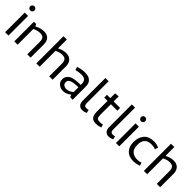

<svg xmlns="http://www.w3.org/2000/svg" viewBox="303 -1992 3321 3321"><g transform="rotate(45 1964.0 -331.5)"><path d="M61.2 -625Q61.2 -645 76.2 -660.6Q91.2 -676.2 113.8 -676.2Q135 -676.2 150 -660.6Q165 -645 165 -625Q165 -603.8 150.6 -588.1Q136.2 -572.5 113.8 -572.5Q91.2 -572.5 76.2 -588.1Q61.2 -603.8 61.2 -625ZM153.8 0H72.5V-480H153.8Z M510 -418.8Q448.8 -418.8 377.5 -385V0H296.2V-480H352.5L370 -440Q456.2 -487.5 538.8 -487.5Q615 -487.5 655 -444.4Q695 -401.2 695 -325V0H613.8V-305Q613.8 -366.2 590.6 -392.5Q567.5 -418.8 510 -418.8Z M1045 -423.8Q990 -423.8 916.2 -388.8V0H835V-665H916.2V-448.8Q1000 -492.5 1076.2 -492.5Q1151.2 -492.5 1192.5 -448.1Q1233.8 -403.8 1233.8 -326.2V0H1151.2V-307.5Q1151.2 -368.8 1127.5 -396.2Q1103.8 -423.8 1045 -423.8Z M1393.8 -396.2 1377.5 -456.2Q1461.2 -485 1533.8 -485Q1615 -485 1657.5 -460Q1695 -432.5 1709.4 -401.2Q1723.8 -370 1723.8 -310V0H1662.5L1645 -45Q1573.8 12.5 1498.8 12.5Q1433.8 12.5 1389.4 -25Q1345 -62.5 1345 -120Q1345 -176.2 1379.4 -213.1Q1413.8 -250 1463.8 -262.5Q1527.5 -278.8 1642.5 -281.2V-285Q1642.5 -336.2 1632.5 -360Q1612.5 -416.2 1522.5 -416.2Q1496.2 -416.2 1459.4 -410.6Q1422.5 -405 1393.8 -396.2ZM1642.5 -107.5V-222.5Q1556.2 -221.2 1515 -212.5Q1468.8 -202.5 1446.2 -183.1Q1423.8 -163.8 1423.8 -128.8Q1423.8 -92.5 1449.4 -72.5Q1475 -52.5 1510 -52.5Q1551.2 -52.5 1582.5 -66.9Q1613.8 -81.2 1642.5 -107.5Z M2043.8 -71.2 2058.8 -12.5Q2055 -11.2 2028.8 0Q2002.5 11.2 1961.2 11.2Q1915 11.2 1887.5 -20.6Q1860 -52.5 1858.8 -103.8V-666.2H1937.5V-132.5Q1937.5 -98.8 1948.8 -81.2Q1960 -63.8 2001.2 -63.8Q2020 -63.8 2043.8 -71.2Z M2165 -148.8V-412.5H2083.8V-480H2165V-597.5L2246.2 -603.8V-480H2403.8V-412.5H2246.2V-153.8Q2246.2 -103.8 2261.9 -81.2Q2277.5 -58.8 2322.5 -58.8Q2365 -58.8 2398.8 -66.2L2412.5 -11.2Q2356.2 10 2298.8 10Q2226.2 10 2195.6 -29.4Q2165 -68.8 2165 -148.8Z M2690 -71.2 2705 -12.5Q2701.2 -11.2 2675 0Q2648.8 11.2 2607.5 11.2Q2561.2 11.2 2533.8 -20.6Q2506.2 -52.5 2505 -103.8V-666.2H2583.8V-132.5Q2583.8 -98.8 2595 -81.2Q2606.2 -63.8 2647.5 -63.8Q2666.2 -63.8 2690 -71.2Z M2771.2 -625Q2771.2 -645 2786.2 -660.6Q2801.2 -676.2 2823.8 -676.2Q2845 -676.2 2860 -660.6Q2875 -645 2875 -625Q2875 -603.8 2860.6 -588.1Q2846.2 -572.5 2823.8 -572.5Q2801.2 -572.5 2786.2 -588.1Q2771.2 -603.8 2771.2 -625ZM2863.8 0H2782.5V-480H2863.8Z M2983.8 -231.2Q2983.8 -338.8 3046.2 -416.2Q3108.8 -486.2 3232.5 -486.2Q3293.8 -486.2 3355 -460L3335 -400Q3291.2 -418.8 3236.2 -418.8Q3151.2 -418.8 3108.8 -374.4Q3066.2 -330 3066.2 -246.2Q3066.2 -138.8 3117.5 -97.5Q3168.8 -56.2 3243.8 -56.2Q3291.2 -56.2 3335 -72.5L3353.8 -16.2Q3281.2 11.2 3216.2 11.2Q3105 11.2 3044.4 -52.5Q2983.8 -116.2 2983.8 -231.2Z M3675 -423.8Q3620 -423.8 3546.2 -388.8V0H3465V-665H3546.2V-448.8Q3630 -492.5 3706.2 -492.5Q3781.2 -492.5 3822.5 -448.1Q3863.8 -403.8 3863.8 -326.2V0H3781.2V-307.5Q3781.2 -368.8 3757.5 -396.2Q3733.8 -423.8 3675 -423.8Z"/></g></svg>

Font: Cambay
Style: Regular
Weight: 400
Designer: Pooja Saxena
Foundry: Pooja Saxena
Version: Version 1.181;PS 001.181;hotconv 1.0.70;makeotf.lib2.5.58329